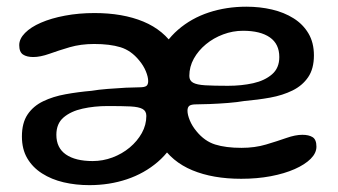

<svg xmlns="http://www.w3.org/2000/svg" viewBox="-20 -547 1010 574"><path d="M262.5 -508Q347 -508 408.5 -482.5Q470 -457 503.2 -404Q536.5 -351 536.5 -268Q536.5 -199.5 514 -148.2Q491.5 -97 451.5 -62.8Q411.5 -28.5 359.2 -11Q307 6.5 247 6.5Q206.5 6.5 170.2 -2Q134 -10.5 105.8 -28.5Q77.5 -46.5 61.5 -73.8Q45.5 -101 45.5 -139Q45.5 -179.5 62.5 -204.8Q79.5 -230 109 -244.2Q138.5 -258.5 175.8 -265.2Q213 -272 253.5 -275.5Q274 -279 302 -281.2Q330 -283.5 356.2 -284.8Q382.5 -286 397 -286Q412 -286 417.5 -290Q423 -294 423 -304.5Q423 -317 416 -334Q409 -351 396 -366.5Q372 -396 340.2 -405.8Q308.5 -415.5 261.5 -415.5Q221.5 -415.5 188.2 -405.8Q155 -396 127.8 -386.2Q100.5 -376.5 79.5 -376.5Q60 -376.5 48.8 -384Q37.5 -391.5 37.5 -412Q37.5 -431 54.8 -448.5Q72 -466 102.5 -479.2Q133 -492.5 174.2 -500.2Q215.5 -508 262.5 -508ZM302.5 -230Q262 -230 227 -222.2Q192 -214.5 170.2 -196Q148.5 -177.5 148.5 -144Q148.5 -105 177 -85.2Q205.5 -65.5 257 -65.5Q287.5 -65.5 316.2 -76.2Q345 -87 367.8 -106Q390.5 -125 404 -149.2Q417.5 -173.5 417.5 -200.5Q417.5 -215 406.2 -221.2Q395 -227.5 370 -228.8Q345 -230 302.5 -230ZM701 -12.5Q616.5 -12.5 555 -38Q493.5 -63.5 460.2 -116.8Q427 -170 427 -253Q427 -321 449.8 -372.2Q472.5 -423.5 512.2 -458Q552 -492.5 604.5 -509.8Q657 -527 716.5 -527Q757 -527 793.2 -518.5Q829.5 -510 857.8 -492.2Q886 -474.5 902.2 -447Q918.5 -419.5 918.5 -381.5Q918.5 -341.5 901.2 -316.2Q884 -291 854.5 -276.5Q825 -262 787.8 -255.2Q750.5 -248.5 710 -245Q690 -241.5 661.8 -239.2Q633.5 -237 607.5 -236Q581.5 -235 566.5 -235Q552 -235 546.2 -230.8Q540.5 -226.5 540.5 -216Q540.5 -204 547.5 -187Q554.5 -170 567.5 -154.5Q591.5 -125 623.2 -115Q655 -105 702 -105Q742 -105 775.5 -115Q809 -125 836 -134.5Q863 -144 884 -144Q903.5 -144 914.8 -136.8Q926 -129.5 926 -108.5Q926 -89.5 908.8 -72.2Q891.5 -55 861 -41.5Q830.5 -28 789.5 -20.2Q748.5 -12.5 701 -12.5ZM661.5 -290.5Q702 -290.5 736.8 -298.2Q771.5 -306 793.2 -324.8Q815 -343.5 815 -376.5Q815 -415.5 786.8 -435.2Q758.5 -455 706.5 -455Q676 -455 647.2 -444.2Q618.5 -433.5 595.8 -414.8Q573 -396 559.5 -371.8Q546 -347.5 546 -320Q546 -306 557.2 -299.8Q568.5 -293.5 593.8 -292Q619 -290.5 661.5 -290.5Z"/></svg>

Font: Gluten Thin
Style: Regular
Weight: 400
Version: Version 1.300